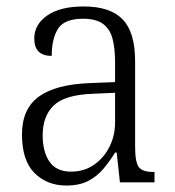

<svg xmlns="http://www.w3.org/2000/svg" viewBox="-20 -564 541 594"><path d="M185 10Q126 10 87 -28.5Q48 -67 48 -148Q48 -227 100 -265Q152 -303 259 -307L336 -310V-372Q336 -413 328.5 -443Q321 -473 299.5 -489.5Q278 -506 237 -506Q179 -506 159.5 -475Q140 -444 140 -391Q86 -391 86 -445Q86 -488 126 -516Q166 -544 239 -544Q321 -544 359.5 -504Q398 -464 398 -375V-111Q398 -62 409.5 -47Q421 -32 454 -32H458V0H351L341 -92H336Q320 -66 300.5 -42.5Q281 -19 253.5 -4.5Q226 10 185 10ZM200 -33Q240 -33 270.5 -54Q301 -75 318.5 -109.5Q336 -144 336 -185V-277L269 -274Q181 -271 146.5 -238Q112 -205 112 -145Q112 -95 133 -64Q154 -33 200 -33Z"/></svg>

Font: Noto Serif Tamil SemiCondensed Light
Style: Italic
Weight: 300
Width: 4
Italic angle: -12°
Designer: Indian Type Foundry, Tom Grace, and the Monotype Design Team
Foundry: Monotype Imaging Inc.
Version: Version 2.003; ttfautohint (v1.8.4.7-5d5b)